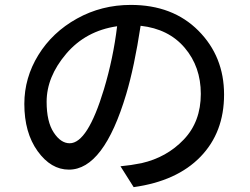

<svg xmlns="http://www.w3.org/2000/svg" viewBox="-20 -728 1017 782"><path d="M79.1 -304.7Q79.1 -411.1 136.2 -503.9Q193.4 -596.7 293.5 -652.3Q393.6 -708 512.7 -708Q683.6 -708 788.1 -603Q892.6 -498 892.6 -342.8Q892.6 -188.5 796.4 -89.4Q700.2 9.8 524.4 34.2L470.7 -50.8Q513.7 -54.7 556.6 -63.5Q659.2 -86.9 728.5 -159.7Q797.9 -232.4 797.9 -345.7Q797.9 -456.1 732.4 -533.2Q667 -610.4 552.7 -623Q527.3 -456.1 494.1 -344.7Q402.3 -37.1 260.7 -37.1Q187.5 -37.1 133.3 -112.3Q79.1 -187.5 79.1 -304.7ZM169.9 -313.5Q169.9 -232.4 198.7 -188.5Q227.5 -144.5 263.7 -144.5Q336.9 -144.5 403.3 -364.3Q441.4 -491.2 457 -621.1Q329.1 -602.5 249.5 -508.8Q169.9 -415 169.9 -313.5Z"/></svg>

Font: Min Sans Medium
Style: Regular
Weight: 500
Designer: Jinseong-Kim, NotoSansCJK, Nunito
Foundry: Jinseong-Kim
Version: Version 1.400;Glyphs 3.1.2 (3151)